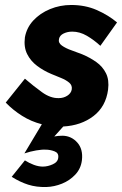

<svg xmlns="http://www.w3.org/2000/svg" viewBox="-20 -490 490 771"><path d="M80 -174 3 -78Q32 -48 68.5 -25Q105 -2 148 9L78 126Q102 118 125.5 114Q149 110 164 111Q181 111 198.5 117.5Q216 124 214 142Q213 160 192.5 169.5Q172 179 152 179Q135 179 116 172Q97 165 80 154L27 220Q60 241 93 251.5Q126 262 166 261Q198 260 229 247.5Q260 235 282.5 211Q305 187 309 153Q314 109 290.5 82.5Q267 56 232 55Q213 55 198 58L234 18Q306 14 355.5 -24Q405 -62 414 -130Q419 -169 405.5 -196Q392 -223 366.5 -241Q341 -259 310 -272Q290 -280 267 -288Q244 -296 228.5 -307Q213 -318 217 -334Q220 -348 235.5 -355.5Q251 -363 270 -363Q300 -363 328.5 -346.5Q357 -330 383 -306L450 -400Q414 -430 368 -450Q322 -470 266 -470Q221 -470 181 -453.5Q141 -437 114 -408Q87 -379 80 -340Q75 -301 89 -273Q103 -245 129 -225.5Q155 -206 186 -193Q205 -185 225 -177Q245 -169 258 -158Q271 -147 268 -130Q265 -115 250 -105.5Q235 -96 216 -96Q183 -95 149 -119.5Q115 -144 80 -174Z"/></svg>

Font: Jost* 700 Bold Italic
Style: Bold Italic
Weight: 700
Italic angle: -10°
Version: Version 3.200; ttfautohint (v0.97) -l 8 -r 50 -G 200 -x 14 -